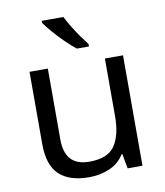

<svg xmlns="http://www.w3.org/2000/svg" viewBox="-86 -837 790 918"><g transform="rotate(-10 309.0 -378.0)"><path d="M533 -536V0H461L448 -71H444Q418 -29 372 -9.5Q326 10 274 10Q177 10 128 -36.5Q79 -83 79 -185V-536H168V-191Q168 -63 287 -63Q376 -63 410.5 -113Q445 -163 445 -257V-536ZM284 -766Q295 -744 311.5 -716.5Q328 -689 346.5 -663Q365 -637 380 -618V-606H321Q298 -624 269 -652.5Q240 -681 215.5 -709.5Q191 -738 179 -756V-766Z"/></g></svg>

Font: Noto Sans Symbols 2
Style: Regular
Weight: 400
Designer: Monotype Design Team
Foundry: Monotype Imaging Inc.
Version: Version 2.008; ttfautohint (v1.8.4.7-5d5b)